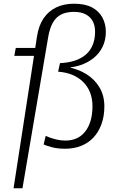

<svg xmlns="http://www.w3.org/2000/svg" viewBox="-20 -791 637 1034"><path d="M65 -533H211L202 -490H57ZM53 223 179 -593Q188 -653 214.5 -692Q241 -731 282.5 -751Q324 -771 379 -771Q438 -771 475.5 -751Q513 -731 531.5 -696.5Q550 -662 550 -620Q550 -574 532 -538Q514 -502 483 -477.5Q452 -453 412.5 -440Q373 -427 328 -426L363 -435L357 -416L336 -431Q398 -421 444 -392.5Q490 -364 516 -320Q542 -276 542 -218Q542 -165 526.5 -122.5Q511 -80 483.5 -50.5Q456 -21 417 -5.5Q378 10 331 10Q290 10 260 2Q230 -6 215 -13L226 -59Q230 -57 246 -51Q262 -45 284.5 -39.5Q307 -34 332 -34Q365 -34 391.5 -45.5Q418 -57 437.5 -81Q457 -105 467.5 -139.5Q478 -174 478 -219Q478 -260 465 -293Q452 -326 427.5 -350Q403 -374 369 -388Q335 -402 293 -405L303 -451Q347 -453 381.5 -464Q416 -475 441 -496Q466 -517 479 -548.5Q492 -580 492 -620Q492 -653 479.5 -676.5Q467 -700 442 -713.5Q417 -727 378 -727Q337 -727 309.5 -713Q282 -699 265 -669.5Q248 -640 240 -594L101 223Z"/></svg>

Font: Roboto Serif ExtraLight
Style: Italic
Weight: 250
Italic angle: -10°
Designer: Greg Gazdowicz
Foundry: Commercial Type
Version: Version 1.008